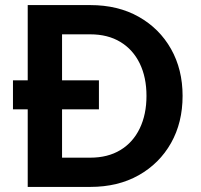

<svg xmlns="http://www.w3.org/2000/svg" viewBox="-20 -735 792 755"><path d="M89 0V-305H31V-419H89V-715H335Q444 -715 525.5 -669Q607 -623 652.5 -542.5Q698 -462 698 -358Q698 -253 652.5 -172.5Q607 -92 525.5 -46Q444 0 335 0ZM224 -115H335Q404 -115 453.5 -145Q503 -175 529.5 -230Q556 -285 556 -358Q556 -431 529.5 -485.5Q503 -540 453.5 -570Q404 -600 335 -600H224V-419H369V-305H224Z"/></svg>

Font: Wix Madefor Text
Style: Bold
Weight: 700
Designer: Dalton Maag Ltd
Foundry: Dalton Maag Ltd
Version: Version 3.100